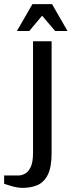

<svg xmlns="http://www.w3.org/2000/svg" viewBox="-80 -700 347 930"><path d="M30 210Q8 210 -16.5 203.5Q-41 197 -60 190V150H10Q25 150 41.5 141Q58 132 69 108.5Q80 85 80 40V-500H170V40Q170 110 151.5 146.5Q133 183 101.5 196.5Q70 210 30 210ZM2 -550 77 -680H172L247 -550H187L124 -624L62 -550Z"/></svg>

Font: Cuprum
Style: Regular
Weight: 400
Designer: Jovanny Lemonad
Foundry: Jovanny Lemonad
Version: Version 3.000